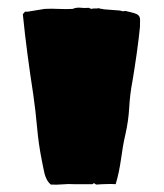

<svg xmlns="http://www.w3.org/2000/svg" viewBox="-20 -704 437 513"><path d="M314.9 -344.2Q311 -328.1 308.3 -311.3Q305.7 -294.4 303.2 -277.8Q300.8 -261.2 297.4 -244.6Q293.9 -228 289.1 -211.9Q284.2 -212.4 277.6 -212.4Q271 -212.4 263.9 -212.2Q256.8 -211.9 250.2 -211.7Q243.7 -211.4 238.8 -210.9H237.8H236.8L231 -214.8L227.1 -211.9H177.7Q162.6 -212.9 146.7 -211.4Q130.9 -210 115.7 -210.9Q108.9 -216.8 105 -224.4Q101.1 -231.9 98.9 -240.5Q96.7 -249 95.2 -257.8Q93.8 -266.6 91.8 -274.9Q83 -318.8 79.1 -363.3Q75.2 -407.7 68.8 -452.1Q60.5 -505.4 53.5 -558.6Q46.4 -611.8 41 -666L46.9 -672.9H54.7L99.1 -680.2Q117.7 -681.2 136.5 -680.2Q155.3 -679.2 173.8 -680.2Q184.6 -684.6 195.6 -683.3Q206.5 -682.1 216.8 -683.1L224.1 -680.2Q228 -681.6 234.1 -681.4Q240.2 -681.2 244.1 -682.1Q247.1 -680.7 250.5 -680.4Q253.9 -680.2 256.8 -679.2L300.8 -675.8L308.1 -673.8Q310.5 -673.8 311.5 -674.3Q312.5 -674.8 314.9 -674.8Q330.1 -671.4 338.4 -668.9Q346.7 -666.5 350.3 -662.6Q354 -658.7 354.2 -651.9Q354.5 -645 354 -632.8Q353 -621.1 350.6 -601.3Q348.1 -581.5 345.2 -560.3Q342.3 -539.1 339.1 -519.3Q335.9 -499.5 334 -487.8Q327.1 -451.7 325.2 -416Q323.2 -380.4 314.9 -344.2Z"/></svg>

Font: Sigmar One
Style: Regular
Weight: 400
Version: Version 1.000